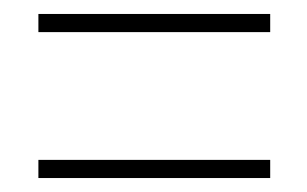

<svg xmlns="http://www.w3.org/2000/svg" viewBox="-20 -480 439 275"><path d="M35 -434H367V-460H35ZM35 -225H367V-251H35Z"/></svg>

Font: Noto Sans Kannada ExtraCondensed Thin
Style: Regular
Weight: 100
Width: 2
Designer: Jelle Bosma - Monotype Design Team
Foundry: Monotype Imaging Inc.
Version: Version 2.005